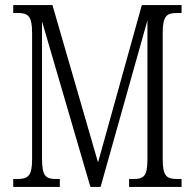

<svg xmlns="http://www.w3.org/2000/svg" viewBox="-20 -734 765 754"><path d="M32 0H215V-31H202C160 -31 145 -41 145 -111V-650L335 0H375L559 -654V-111C559 -42 546 -31 502 -31H487V0H693V-31H677C634 -31 619 -42 619 -109V-605C619 -672 635 -683 675 -683H693V-714H537L365 -96L186 -714H32V-683H49C90 -683 106 -672 106 -605V-108C106 -42 90 -31 46 -31H32Z"/></svg>

Font: Noto Serif Thai ExtraCondensed Light
Style: Regular
Weight: 300
Width: 2
Designer: Monotype Design Team
Foundry: Monotype Imaging Inc.
Version: Version 2.002